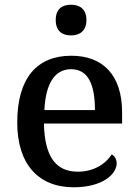

<svg xmlns="http://www.w3.org/2000/svg" viewBox="-20 -783 585 813"><path d="M281 -633C316 -633 346 -651 346 -698C346 -746 316 -763 281 -763C244 -763 216 -746 216 -698C216 -651 244 -633 281 -633ZM292 10C416 10 474 -47 474 -91C474 -110 464 -124 453 -129C429 -91 379 -56 310 -56C218 -56 169 -117 166 -260H497V-307C497 -466 415 -547 282 -547C136 -547 53 -452 53 -264C53 -91 140 10 292 10ZM168 -317C173 -429 212 -490 281 -490C355 -490 382 -422 382 -317Z"/></svg>

Font: Noto Serif Thai Medium
Style: Regular
Weight: 500
Designer: Monotype Design Team
Foundry: Monotype Imaging Inc.
Version: Version 1.901;PS 001.901;hotconv 1.0.88;makeotf.lib2.5.64775